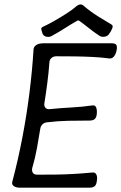

<svg xmlns="http://www.w3.org/2000/svg" viewBox="-20 -867 560 887"><path d="M519 -636Q517 -625 512.5 -615.5Q508 -606 501 -601Q494 -596 485 -597Q447 -602 405.5 -604Q364 -606 322 -606.5Q280 -607 240 -607Q226 -607 217 -598.5Q208 -590 208 -576Q205 -533 198.5 -483Q192 -433 185 -390Q183 -376 190.5 -368.5Q198 -361 211 -363Q261 -368 309.5 -370.5Q358 -373 407 -380Q420 -382 424.5 -370Q429 -358 427 -339Q425 -323 417 -316.5Q409 -310 393 -310Q345 -310 296 -309Q247 -308 198 -302Q185 -301 176.5 -293Q168 -285 166 -272Q159 -228 150.5 -181.5Q142 -135 129 -91Q126 -77 132 -68.5Q138 -60 152 -60Q194 -60 236.5 -60.5Q279 -61 321.5 -63.5Q364 -66 406 -70Q420 -72 425.5 -60Q431 -48 427 -29Q425 -13 417 -6.5Q409 0 393 0H71Q54 0 43.5 -7.5Q33 -15 37 -28Q63 -126 83 -230Q103 -334 116 -437.5Q129 -541 135 -639Q136 -648 142 -654.5Q148 -661 158 -664Q168 -667 179 -667H496Q512 -667 517 -660Q522 -653 519 -636ZM496 -753Q504 -749 498 -734.5Q492 -720 483 -709V-708Q478 -702 469.5 -699Q461 -696 452.5 -697Q444 -698 439 -702Q413 -719 392 -736Q371 -753 346 -771Q341 -774 336 -771Q305 -753 278.5 -736Q252 -719 221 -702Q211 -695 197 -697Q183 -699 178 -709L177 -710Q173 -721 171 -730Q169 -739 178 -743Q202 -754 231 -770.5Q260 -787 288 -805Q316 -823 334 -839Q345 -847 353 -846.5Q361 -846 368 -839Q397 -814 432 -792Q467 -770 496 -753Z"/></svg>

Font: Winky Sans Light
Style: Italic
Weight: 300
Italic angle: -8.97852°
Designer: Simon Atzbach
Foundry: typofactur
Version: Version 1.205